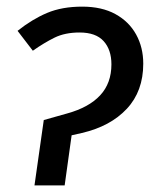

<svg xmlns="http://www.w3.org/2000/svg" viewBox="-20 -559 481 579"><path d="M175 0H84L112 -197L183 -217Q248 -235 282 -271.5Q316 -308 316 -365Q316 -409 292.5 -435Q269 -461 220 -461Q176 -461 144.5 -445.5Q113 -430 79 -406L33 -466Q77 -501 122 -520Q167 -539 228 -539Q287 -539 328 -516.5Q369 -494 390.5 -455Q412 -416 412 -367Q412 -284 362.5 -231Q313 -178 227 -158L196 -151Z"/></svg>

Font: Fira Sans Variable
Style: Italic
Weight: 397
Italic angle: -8°
Designer: Carrois Corporate & Edenspiekermann AG
Foundry: Carrois Corporate GbR & Edenspiekermann AG
Version: Version 4.202